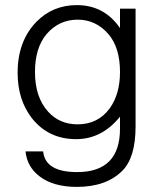

<svg xmlns="http://www.w3.org/2000/svg" viewBox="-20 -553 630 752"><path d="M450 -519H511V-58Q511 63 460 115Q397 179 281 179Q188 179 134 137Q86 100 80 40H149Q157 121 282 121Q450 121 450 -49V-96Q379 -8 278 -8Q170 -8 105 -90Q49 -162 49 -268Q49 -392 123 -468Q187 -533 281 -533Q388 -533 450 -443ZM284 -476Q211 -476 162 -419Q117 -365 117 -271Q117 -172 169 -115Q214 -66 284 -66Q364 -66 410 -129Q450 -185 450 -271Q450 -366 405 -419Q356 -476 284 -476Z"/></svg>

Font: Almarai Light
Style: Regular
Weight: 300
Designer: Boutros International 2019
Foundry: Created by Boutros International 2019
Version: Version 1.10